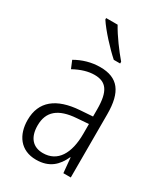

<svg xmlns="http://www.w3.org/2000/svg" viewBox="-192 -849 819 943"><g transform="rotate(30 217.5 -377.5)"><path d="M188 -765H123V-757C152 -712 216 -643 258 -606H294V-616C259 -657 215 -716 188 -765ZM219 -542C170 -542 122 -528 81 -504L99 -461C141 -484 179 -495 214 -495C280 -495 309 -457 309 -355V-314L238 -309C110 -300 39 -245 39 -139C39 -55 83 10 172 10C248 10 287 -30 312 -85H314L322 0H364V-359C364 -485 320 -542 219 -542ZM244 -267 310 -272V-216C310 -105 268 -35 185 -35C129 -35 95 -71 95 -140C95 -219 143 -260 244 -267Z"/></g></svg>

Font: Noto Sans Myanmar Condensed Light
Style: Regular
Weight: 300
Width: 3
Designer: Monotype Design Team
Foundry: Monotype Imaging Inc.
Version: Version 2.107